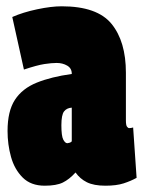

<svg xmlns="http://www.w3.org/2000/svg" viewBox="-20 -580 457 610"><path d="M4 -164Q4 -227 27.5 -263Q51 -299 97 -317.5Q143 -336 208 -345V-346Q208 -363 193.5 -371.5Q179 -380 160 -380Q144 -380 121 -376.5Q98 -373 56 -359L19 -526Q53 -541 98 -550.5Q143 -560 176 -560Q289 -560 334.5 -504Q380 -448 380 -349V-198Q380 -182 383.5 -177.5Q387 -173 390 -173Q397 -173 403 -175L414 -15Q396 -5 373 2.5Q350 10 315 10Q278 10 256 -1Q234 -12 220 -32Q200 -10 179.5 0Q159 10 122 10Q78 10 52 -16Q26 -42 15 -81.5Q4 -121 4 -164ZM175 -182Q175 -148 181 -136.5Q187 -125 194 -125Q196 -125 201 -126.5Q206 -128 208 -131V-238Q192 -237 183.5 -226Q175 -215 175 -182Z"/></svg>

Font: Georama ExtraCondensed Black
Style: Regular
Weight: 900
Width: 2
Designer: Jean-Baptiste Levee
Foundry: Production Type
Version: Version 1.000